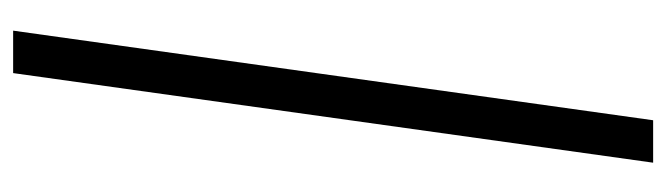

<svg xmlns="http://www.w3.org/2000/svg" viewBox="-372 -448 990 285"><g transform="rotate(90 122.5 -306.0)"><path d="M89 169H26L159 -781H222Z"/></g></svg>

Font: Exo 2.0
Style: Italic
Weight: 400
Italic angle: -8°
Designer: Natanael Gama
Version: Version 1.001;PS 001.001;hotconv 1.0.70;makeotf.lib2.5.58329